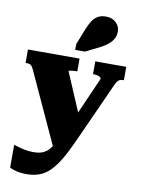

<svg xmlns="http://www.w3.org/2000/svg" viewBox="-112 -911 900 1227"><g transform="rotate(10 338.0 -297.0)"><path d="M430 -143 361 -33 298 70 77 -411Q69 -429 62.5 -439Q56 -449 47.5 -452.5Q39 -456 24 -456H19V-543H354V-460H350Q336 -460 324.5 -459Q313 -458 306 -456.5Q299 -455 299 -451ZM422 -18Q390 53 360.5 102.5Q331 152 300.5 183Q270 214 233 228.5Q196 243 148 243Q111 243 81 235.5Q51 228 38 220V72Q42 73 61 79Q80 85 108 91Q136 97 167 97Q196 97 218 90Q240 83 257 68Q274 53 287.5 29Q301 5 312 -29L354 -87L509 -439Q509 -445 503 -449.5Q497 -454 485.5 -457Q474 -460 460 -460H456V-543H657V-456H652Q637 -456 628 -451Q619 -446 612 -435Q605 -424 597 -405ZM359 -737Q371 -766 385.5 -789Q400 -812 421.5 -824.5Q443 -837 474 -837Q515 -837 540 -813Q565 -789 565 -755Q565 -731 554.5 -710.5Q544 -690 524.5 -673Q505 -656 478 -642L380 -593H317V-631Z"/></g></svg>

Font: Roboto Serif Black
Style: Regular
Weight: 900
Designer: Greg Gazdowicz
Foundry: Commercial Type
Version: Version 1.008